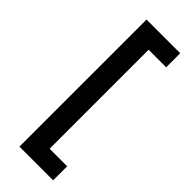

<svg xmlns="http://www.w3.org/2000/svg" viewBox="-292 -776 967 967"><g transform="rotate(45 191.0 -292.5)"><path d="M99 160H339V60H214V-645H339V-745H99Z"/></g></svg>

Font: Mluvka SemiBold
Style: Regular
Weight: 600
Designer: Modified by Jiří Krblich, Original typeface by Gumpita Rahayu
Foundry: Gumpita Rahayu & Jiří Krblich
Version: Version 2.000;Glyphs 3.1.1 (3134)